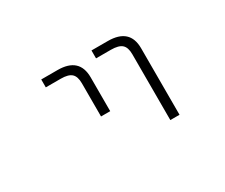

<svg xmlns="http://www.w3.org/2000/svg" viewBox="-91 -764 1182 1008"><g transform="rotate(-30 500.0 -260.5)"><path d="M218.8 -474.6V-522.5H317.4Q449.2 -522.5 449.2 -402.3V-197.3H393.6V-398.4Q393.6 -439.5 374.5 -457Q355.5 -474.6 309.6 -474.6ZM523.4 -474.6V-522.5H622.1Q754.9 -522.5 754.9 -402.3V1H699.2V-398.4Q699.2 -439.5 679.7 -457Q660.2 -474.6 613.3 -474.6Z"/></g></svg>

Font: GenEi Gothic M Light
Style: Regular
Weight: 300
Designer: o_tamon (Modified); [Source Han Sans]
Ryoko NISHIZUKA  (kana & ideographs); Paul D. Hunt (Latin, Greek & Cyrillic); Wenl
Version: Version 1.1a;Original Version 1.004